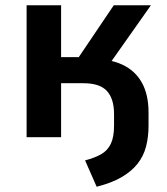

<svg xmlns="http://www.w3.org/2000/svg" viewBox="-20 -521 635 729"><path d="M347 188 303 88Q341 78 365 64Q389 50 401 24.5Q413 -1 413 -44V-88Q413 -146 386 -175.5Q359 -205 297 -205H212V0H81V-501H212V-304H279L412 -501H553L376 -250L325 -298Q396 -298 444.5 -275.5Q493 -253 518.5 -207.5Q544 -162 544 -94V-44Q544 -1 534.5 35.5Q525 72 502 101Q479 130 441 152Q403 174 347 188Z"/></svg>

Font: Nunito Sans 7pt SemiCondensed
Style: Bold
Weight: 700
Width: 4
Designer: Vernon Adams
Foundry: Vernon Adams
Version: Version 3.101;gftools[0.9.27]